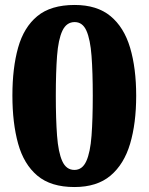

<svg xmlns="http://www.w3.org/2000/svg" viewBox="-20 -744 599 774"><path d="M280 10Q185 10 130.5 -36Q76 -82 53 -165Q30 -248 30 -359Q30 -470 53 -552Q76 -634 130.5 -679Q185 -724 281 -724Q371 -724 425.5 -679Q480 -634 504.5 -551.5Q529 -469 529 -358Q529 -247 504.5 -164.5Q480 -82 425.5 -36Q371 10 280 10ZM280 -59Q312 -59 328 -94.5Q344 -130 349 -197Q354 -264 354 -358Q354 -452 349 -518.5Q344 -585 328.5 -620Q313 -655 281 -655Q248 -655 231.5 -620Q215 -585 210 -518.5Q205 -452 205 -358Q205 -264 210 -197Q215 -130 231 -94.5Q247 -59 280 -59Z"/></svg>

Font: Noto Serif Tamil ExtraBold
Style: Regular
Weight: 800
Designer: Indian Type Foundry, Tom Grace, and the Monotype Design Team
Foundry: Monotype Imaging Inc.
Version: Version 2.004; ttfautohint (v1.8.4.7-5d5b)